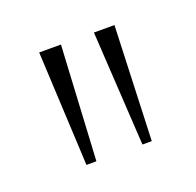

<svg xmlns="http://www.w3.org/2000/svg" viewBox="-51 -808 296 290"><g transform="rotate(-20 96.5 -663.0)"><path d="M135 -571 124 -755H157L150 -571ZM45 -571 36 -755H71L61 -571Z"/></g></svg>

Font: DM Sans 18pt Thin
Style: Regular
Weight: 250
Designer: Colophon Foundry, Jonny Pinhorn
Foundry: Colophon Foundry
Version: Version 4.004;gftools[0.9.30]